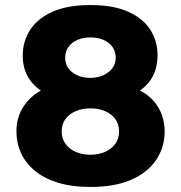

<svg xmlns="http://www.w3.org/2000/svg" viewBox="-20 -730 717 760"><path d="M337.7 10Q263.6 10 208.4 -7.2Q153.3 -24.5 117.1 -54.7Q80.9 -85 62.9 -124.7Q45 -164.5 45 -210.1Q45 -265.4 72.3 -307.1Q99.5 -348.8 141.8 -371.5Q107.4 -394.5 88.7 -429.4Q70 -464.3 70 -509.8Q70 -565.8 98.8 -610.9Q127.5 -656.1 186.9 -683.1Q246.4 -710 337.7 -710Q429.1 -710 487.9 -683.4Q546.7 -656.8 575.2 -611.9Q603.6 -567 603.6 -511Q603.6 -465.5 585.9 -430.3Q568.1 -395.1 533.7 -371.5Q578.5 -350 605.1 -307.1Q631.7 -264.1 631.7 -208.9Q631.7 -148.7 599.5 -99Q567.2 -49.2 502 -19.6Q436.7 10 337.7 10ZM337.7 -117.5Q369.7 -117.5 395.5 -128.6Q421.3 -139.7 436.3 -160.6Q451.3 -181.4 451.3 -209.5Q451.3 -238.6 436.3 -258.9Q421.3 -279.3 395.5 -290.2Q369.7 -301.1 337.7 -301.1Q306.1 -301.1 280.2 -290.2Q254.2 -279.3 239.2 -258.9Q224.2 -238.6 224.2 -209.5Q224.2 -181.4 239.2 -160.6Q254.2 -139.7 280.2 -128.6Q306.1 -117.5 337.7 -117.5ZM337.7 -421.7Q366.4 -422.1 389.1 -432.4Q411.9 -442.7 425 -460.4Q438.1 -478 438.1 -501.6Q438.1 -525.6 425.4 -543.8Q412.6 -561.9 389.9 -571.9Q367.1 -581.9 337.7 -581.9Q308.7 -581.9 286.1 -571.9Q263.5 -561.9 250.7 -543.8Q238 -525.6 238 -501.6Q238 -477.6 250.7 -459.8Q263.5 -442 286.1 -431.9Q308.7 -421.7 337.7 -421.7Z"/></svg>

Font: Rubik Light
Style: Regular
Weight: 300
Designer: Hubert and Fischer
Foundry: Hubert and Fischer
Version: Version 2.300;gftools[0.9.30]